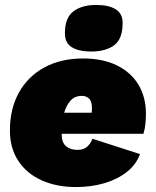

<svg xmlns="http://www.w3.org/2000/svg" viewBox="-20 -746 628 775"><path d="M286 9Q209 9 148.5 -18Q88 -45 54 -96.5Q20 -148 20 -219Q20 -307 56.5 -372.5Q93 -438 159.5 -474Q226 -510 315 -510Q396 -510 453 -481.5Q510 -453 539.5 -403Q569 -353 569 -287Q569 -268 567 -247Q565 -226 559 -206H229V-204Q229 -170 247 -155.5Q265 -141 292 -141Q318 -141 332.5 -154.5Q347 -168 353 -186L545 -124Q530 -82 492 -52Q454 -22 401 -6.5Q348 9 286 9ZM311 -359Q281 -359 264 -339Q247 -319 239 -291H350Q351 -296 351 -300.5Q351 -305 351 -310Q351 -338 339 -348.5Q327 -359 311 -359ZM347 -538Q299 -538 270.5 -555Q242 -572 242 -612Q242 -674 276 -700Q310 -726 368 -726Q419 -726 447 -708.5Q475 -691 475 -653Q475 -589 441 -563.5Q407 -538 347 -538Z"/></svg>

Font: Work Sans Black
Style: Italic
Weight: 900
Italic angle: -13°
Designer: Wei Huang
Foundry: Wei Huang
Version: Version 2.009; ttfautohint (v1.8.3)